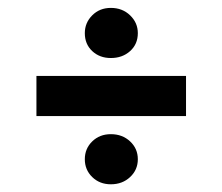

<svg xmlns="http://www.w3.org/2000/svg" viewBox="-20 -506 577 498"><path d="M267.5 -355.5Q238.5 -355.5 219.2 -373.5Q200 -391.5 200 -420Q200 -447 219.2 -466.2Q238.5 -485.5 267.5 -485.5Q297.5 -485.5 317.5 -466.2Q337.5 -447 337.5 -420Q337.5 -391.5 317.5 -373.5Q297.5 -355.5 267.5 -355.5ZM74.5 -205V-309H462.5V-205ZM267.5 -28Q238.5 -28 219.2 -46.8Q200 -65.5 200 -93Q200 -120.5 219.2 -139.2Q238.5 -158 267.5 -158Q297.5 -158 317.5 -139.2Q337.5 -120.5 337.5 -93Q337.5 -65.5 317.5 -46.8Q297.5 -28 267.5 -28Z"/></svg>

Font: Karla
Style: Bold
Weight: 700
Designer: Jonathan Pinhorn
Version: Version 2.004; ttfautohint (v1.8.4.7-5d5b);gftools[0.9.33]